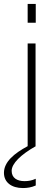

<svg xmlns="http://www.w3.org/2000/svg" viewBox="-78 -740 262 972"><path d="M62 0C-5 36 -58 79 -58 135C-58 183 -20 212 38 212C59 212 81 209 103 199V165C83 174 66 177 46 177C9 177 -19 161 -19 125C-19 88 27 43 103 0L102 -1V-520H62ZM62 -625H103V-720H62Z"/></svg>

Font: Aspekta 150
Style: Regular
Weight: 150
Designer: Ivo Dolenc
Version: Version 2.000